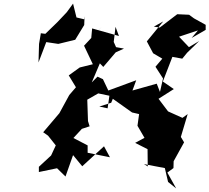

<svg xmlns="http://www.w3.org/2000/svg" viewBox="-20 -923 1163 1067"><path d="M532 -331 598 -352 607 -374 714 -298 753 -289 744 -224 783 -157 731 -129 800 -94 801 2 780 -11 896 11 914 88 959 124 910 36 944 11 945 -27 1003 -132 985 -162 1023 -289 994 -268 914 -304 861 -374 946 -428 885 -470 938 -607 993 -597 1020 -630 1087 -695 1030 -661 975 -719 1080 -754 1045 -712 1123 -757V-785L1058 -821L1031 -841L965 -844L868 -770L835 -775L887 -804L796 -693L831 -627L882 -597L844 -552L886 -487L869 -412L851 -458L716 -420L737 -477L582 -420L552 -483L522 -497L490 -465L535 -571L554 -551L623 -632L669 -653L625 -661L612 -690L622 -774L641 -723L492 -765L487 -710L545 -774L447 -669L496 -566L423 -548L362 -504L402 -438L365 -395L310 -294L220 -188L247 -169L290 -115L264 -59L196 4V33L297 12L344 58L386 -61L437 1L558 -110L591 -49L467 -74V-115L388 -156L435 -207L478 -221L469 -250L465 -369L526 -404L588 -391L578 -321ZM207 -738 197 -679 194 -576 237 -689 304 -679 398 -702 448 -784 450 -833 451 -815 405 -826 386 -903 351 -855 300 -801 232 -735 201 -739Z"/></svg>

Font: Hussar Lance
Style: Italic
Weight: 700
Foundry: Cannot Into Space Fonts, PlusOne Fonts
Version: Version 2.27